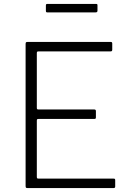

<svg xmlns="http://www.w3.org/2000/svg" viewBox="-20 -955 656 975"><path d="M112 -740C110.7 -738.7 110 -735.7 110 -731V-11C110 -6.3 110.7 -3.3 112 -2C113.3 -0.7 116 0 120 0H557C562.3 0 565 -2.7 565 -8V-40C565 -43.3 564.3 -45.5 563 -46.5C561.7 -47.5 559.3 -48 556 -48H177C173 -48 170.3 -48.5 169 -49.5C167.7 -50.5 167 -53 167 -57V-342C167 -346 167.7 -348.5 169 -349.5C170.3 -350.5 173 -351 177 -351H458C461.3 -351 463.7 -351.5 465 -352.5C466.3 -353.5 467 -355.7 467 -359V-391C467 -396.3 464.3 -399 459 -399H177C173 -399 170.3 -399.5 169 -400.5C167.7 -401.5 167 -403.7 167 -407V-685C167 -689 167.7 -691.5 169 -692.5C170.3 -693.5 173 -694 177 -694H541C544.3 -694 546.7 -694.7 548 -696C549.3 -697.3 550 -699.7 550 -703V-734C550 -739.3 547.7 -742 543 -742H120C116 -742 113.3 -741.3 112 -740ZM475 -901V-929C475 -933 473 -935 469 -935H219C215 -935 213 -932.3 213 -927V-901C213 -897.7 213.5 -895.3 214.5 -894C215.5 -892.7 217.7 -892 221 -892H464C468 -892 470.8 -892.7 472.5 -894C474.2 -895.3 475 -897.7 475 -901Z"/></svg>

Font: Libre Franklin ExtraLight
Style: Regular
Weight: 275
Designer: Pablo Impallari, Rodrigo Fuenzalida
Foundry: Impallari Type
Version: Version 1.002; ttfautohint (v1.5)